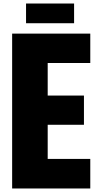

<svg xmlns="http://www.w3.org/2000/svg" viewBox="-20 -983 533 1091"><path d="M49 88V-792H493V-625H251V-440H457V-274H251V-80H493V88ZM128 -851V-963H401V-851Z"/></svg>

Font: Farlight84_Sys_V01
Style: Bold
Weight: 700
Designer: Monotype Design Team, Nadine Chahine and Nizar Qandah
Foundry: Monotype Imaging Inc.
Version: Version 2.004;October 31, 2024;FontCreator 14.0.0.2814 64-bi